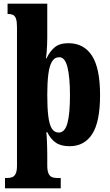

<svg xmlns="http://www.w3.org/2000/svg" viewBox="-20 -780 597 1040"><path d="M7 240V184H20Q36 184 47.5 179Q59 174 65.5 159.5Q72 145 72 118V-633Q72 -664 66.5 -679Q61 -694 51 -699Q41 -704 27 -704H21V-760H236V-574Q236 -557 235 -535.5Q234 -514 232.5 -495Q231 -476 229 -464H232Q250 -502 276.5 -524Q303 -546 351 -546Q434 -546 478 -478.5Q522 -411 522 -265Q522 -120 479.5 -54Q437 12 357 12Q310 12 282 -7.5Q254 -27 236 -64H231Q232 -54 233 -40Q234 -26 234.5 -10Q235 6 235.5 23.5Q236 41 236 58V116Q236 144 242.5 159Q249 174 260.5 179Q272 184 287 184H309V240ZM298 -62Q331 -62 345 -112Q359 -162 359 -264Q359 -362 345.5 -416Q332 -470 301 -470Q275 -470 261 -445.5Q247 -421 241.5 -375.5Q236 -330 236 -266Q236 -197 241.5 -151.5Q247 -106 260.5 -84Q274 -62 298 -62Z"/></svg>

Font: Noto Serif Khmer ExtraCondensed Black
Style: Regular
Weight: 900
Width: 2
Designer: Danh Hong and the Monotype Design Team
Foundry: Monotype Imaging Inc.
Version: Version 2.004